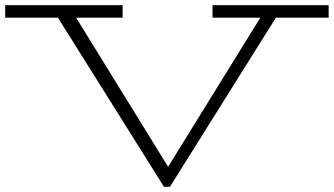

<svg xmlns="http://www.w3.org/2000/svg" viewBox="-27 -706 1285 739"><path d="M1238 -638H1035L627 13H604L196 -638H-7V-686H445V-638H266L620 -64L975 -638H791V-686H1238Z"/></svg>

Font: BioRhyme Expanded Light
Style: Regular
Weight: 300
Width: 7
Designer: Aoife Mooney
Foundry: Aoife Mooney Type
Version: Version 1.001